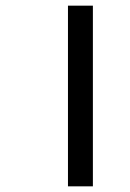

<svg xmlns="http://www.w3.org/2000/svg" viewBox="-20 -658 458 678"><path d="M220 -638H308V0H220Z"/></svg>

Font: Amiko
Style: Regular
Weight: 400
Designer: Pablo Impallari, Rodrigo Fuenzalida, Andres Torresi
Foundry: Impallari Type
Version: Version 1.001; ttfautohint (v1.3)